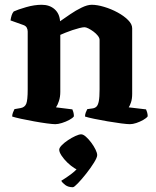

<svg xmlns="http://www.w3.org/2000/svg" viewBox="-20 -520 654 804"><path d="M211.5 0Q201.5 0 176.8 -3.2Q152 -6.5 122.8 -11.8Q93.5 -17 68.2 -22.5Q43 -28 31 -32Q31 -40 34.2 -48.5Q37.5 -57 40.5 -63L66.5 -67.5Q83.5 -70.5 89.8 -85.2Q96 -100 96 -146V-388Q96 -397 92 -404.2Q88 -411.5 78.5 -415L24 -434.5Q26 -447.5 29 -456.5Q32 -465.5 37.5 -472Q54.5 -480 89.2 -490Q124 -500 154.5 -500Q187.5 -500 208.5 -481.5Q229.5 -463 231.5 -431Q250 -444 273.8 -460.2Q297.5 -476.5 321.8 -488.2Q346 -500 364 -500Q387 -500 416.2 -491.2Q445.5 -482.5 472.2 -468Q499 -453.5 516.2 -436.2Q533.5 -419 533.5 -401.5V-127Q533.5 -106 528.5 -91.2Q523.5 -76.5 519 -70.5L591.5 -62Q593.5 -58 596 -49.8Q598.5 -41.5 598.5 -33Q593.5 -25.5 579.8 -17.8Q566 -10 551 -5Q536 0 524 0Q513.5 0 487.8 -3.2Q462 -6.5 431.2 -11.8Q400.5 -17 374.2 -22.5Q348 -28 336 -32Q336 -40.5 339.2 -49Q342.5 -57.5 345.5 -63L367.5 -66Q378 -67.5 384.2 -73.8Q390.5 -80 393.8 -96.5Q397 -113 397 -146V-353Q397 -361 389.8 -370.2Q382.5 -379.5 371.8 -387.5Q361 -395.5 350.5 -400.8Q340 -406 334 -406Q326.5 -406 312.5 -402.5Q298.5 -399 283 -393.8Q267.5 -388.5 253.8 -383Q240 -377.5 232.5 -374V-135Q232.5 -114.5 226.8 -97Q221 -79.5 214.5 -70.5L283 -62Q284.5 -59.5 287 -51Q289.5 -42.5 289.5 -33Q284.5 -25.5 270 -17.8Q255.5 -10 239.2 -5Q223 0 211.5 0ZM285 264Q266 264 253.8 255Q241.5 246 236.5 237Q257.5 224.5 280.5 207Q303.5 189.5 316.5 169L318 194Q307.5 194 292.2 184.5Q277 175 262.2 160.8Q247.5 146.5 237.8 131.8Q228 117 228 107Q228 99 238.8 88Q249.5 77 265 66.8Q280.5 56.5 295.8 49.5Q311 42.5 320 42.5Q328.5 42.5 339.8 52.5Q351 62.5 361.8 76.8Q372.5 91 379.8 105.8Q387 120.5 387 129.5Q387 139.5 373.5 161.2Q360 183 341.2 206.8Q322.5 230.5 306.5 247.2Q290.5 264 285 264Z"/></svg>

Font: Texturina Medium
Style: Regular
Weight: 500
Designer: Guillermo Torres Carreño
Foundry: Omnibus-Type
Version: Version 1.003